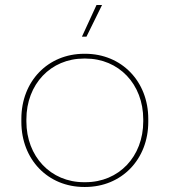

<svg xmlns="http://www.w3.org/2000/svg" viewBox="-20 -739 675 764"><path d="M324 -593 386 -719H364L306 -593ZM315 5H319C464 5 570 -105 570 -254V-266C570 -415 464 -525 319 -525H315C171 -525 65 -416 65 -266V-254C65 -104 171 5 315 5ZM314 -14C182 -14 85 -116 85 -256V-264C85 -404 182 -506 314 -506H320C453 -506 550 -404 550 -264V-256C550 -116 453 -14 320 -14Z"/></svg>

Font: Fixel Display Thin
Style: Regular
Weight: 100
Designer: AlfaBravo + MacPaw
Foundry: Kyrylo Tkachov, Marchela Mozhyna, Serhii Makarenko, Maria Weinstein, Zakhar Kryvoshyya
Version: Version 1.211